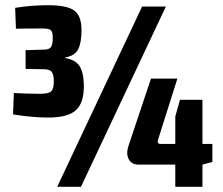

<svg xmlns="http://www.w3.org/2000/svg" viewBox="-20 -715 854 735"><path d="M301 -389Q302 -322 271 -293.5Q240 -265 165 -265Q104 -265 30 -277L33 -359Q82 -356 134 -356Q166 -356 176 -365.5Q186 -375 186 -404Q186 -428 178.5 -439Q171 -450 147 -450L78 -451V-523L147 -525Q169 -525 175.5 -535.5Q182 -546 182 -569Q182 -592 175 -599Q168 -606 144 -606Q68 -606 41 -605L38 -685Q99 -695 164 -695Q237 -695 264.5 -674.5Q292 -654 292 -600Q292 -551 279 -526Q266 -501 229 -495V-493Q269 -486 284.5 -462Q300 -438 301 -389ZM615 -690 290 0H199L524 -690ZM793 -95 755 -85V0H651V-85H509Q485 -85 473.5 -104.5Q462 -124 471 -154L558 -414H659L585 -180Q580 -164 595 -164H651V-269L669 -333H755V-164H793Z"/></svg>

Font: exo2condensed_b
Style: Bold
Weight: 700
Width: 3
Designer: Natanael Gama
Version: Version 1.001;PS 001.001;hotconv 1.0.70;makeotf.lib2.5.58329